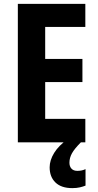

<svg xmlns="http://www.w3.org/2000/svg" viewBox="-20 -734 507 990"><path d="M420 0H72V-714H420V-595H213V-430H405V-311H213V-121H420ZM338 105Q338 124 348.5 135.5Q359 147 379 147Q392 147 402.5 144.5Q413 142 421 138V223Q409 228 392 232Q375 236 353 236Q296 236 266 207Q236 178 236 129Q236 92 259.5 54Q283 16 329 -16L397 0Q364 33 351 56.5Q338 80 338 105Z"/></svg>

Font: Noto Sans Condensed
Style: Bold
Weight: 700
Width: 3
Designer: Monotype Design Team
Foundry: Monotype Imaging Inc.
Version: Version 2.013; ttfautohint (v1.8.4.7-5d5b)